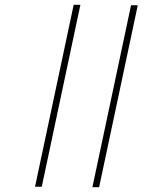

<svg xmlns="http://www.w3.org/2000/svg" viewBox="-20 -780 672 800"><path d="M126 -2H154L315 -760H287ZM365 0H393L554 -758H526Z"/></svg>

Font: Noto Serif Display Thin
Style: Italic
Weight: 100
Italic angle: -12°
Designer: Monotype Design Team
Foundry: Monotype Imaging Inc.
Version: Version 2.009